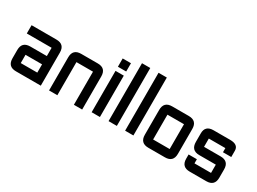

<svg xmlns="http://www.w3.org/2000/svg" viewBox="-34 -1065 1972 1472"><g transform="rotate(30 952.0 -329.5)"><path d="M329.6 -61H109.9Q36.6 -61 36.6 -134.3V-207.5Q36.6 -280.8 109.9 -280.8H256.3V-354H36.6V-427.2H256.3Q329.6 -427.2 329.6 -354ZM109.9 -134.3H256.3V-207.5H109.9Z M622.6 -354H476.1V-61H402.8V-354Q402.8 -427.2 476.1 -427.2H622.6Q695.8 -427.2 695.8 -354V-61H622.6Z M769 -445.8H842.3V-79.6H769ZM769 -482.4V-555.7H842.3V-482.4Z M915.5 -598.1H988.8V-85.4H915.5Z M1062 -598.1H1135.3V-85.4H1062Z M1428.2 -61H1281.7Q1208.5 -61 1208.5 -134.3V-354Q1208.5 -427.2 1281.7 -427.2H1428.2Q1501.5 -427.2 1501.5 -354V-134.3Q1501.5 -61 1428.2 -61ZM1428.2 -134.3V-354H1281.7V-134.3Z M1574.7 -170.9H1647.9V-134.3H1794.4V-207.5H1647.9Q1574.7 -207.5 1574.7 -282.7V-357.9Q1574.7 -427.2 1647.9 -427.2H1794.4Q1867.7 -427.2 1867.7 -372.6V-317.4H1794.4V-354H1647.9V-280.8H1794.4Q1867.7 -280.8 1867.7 -207.5V-134.3Q1867.7 -61 1794.4 -61H1647.9Q1574.7 -61 1574.7 -134.3Z"/></g></svg>

Font: BabelStone Khitan Seal Glyphs
Style: Regular
Weight: 400
Designer: Andrew West
Foundry: BabelStone
Version: Version 1.004